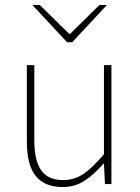

<svg xmlns="http://www.w3.org/2000/svg" viewBox="-20 -740 564 772"><path d="M232 12Q159 12 123.5 -32.5Q88 -77 88 -170V-478H118V-174Q118 -95 145.5 -55.5Q173 -16 234 -16Q279 -16 316 -41Q353 -66 398 -120V-478H428V0H402L398 -82H396Q360 -40 321 -14Q282 12 232 12ZM250 -570 110 -720H140L258 -604H262L380 -720H410L270 -570Z"/></svg>

Font: Source Sans 3 VF
Style: Regular
Weight: 200
Designer: Paul D. Hunt
Foundry: Adobe
Version: Version 3.046;hotconv 1.0.118;makeotfexe 2.5.65603